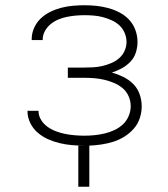

<svg xmlns="http://www.w3.org/2000/svg" viewBox="-20 -548 640 733"><path d="M279 165V8H301Q277 8 254 6Q231 4 208 -1.5Q185 -7 163.5 -16.5Q142 -26 124 -41.5Q106 -57 95.5 -78.5Q85 -100 85 -123V-125H127Q127 -106 137 -90Q147 -74 162 -63.5Q177 -53 194.5 -46.5Q212 -40 230 -36.5Q248 -33 266.5 -31.5Q285 -30 303 -30Q322 -30 341.5 -32Q361 -34 380 -38.5Q399 -43 417 -51.5Q435 -60 449 -73Q463 -86 471 -104.5Q479 -123 479 -143Q479 -162 471 -180.5Q463 -199 448 -211.5Q433 -224 415 -231.5Q397 -239 378 -243.5Q359 -248 339.5 -249.5Q320 -251 300 -251H239V-290H300Q318 -290 335.5 -291Q353 -292 370.5 -296Q388 -300 404.5 -307Q421 -314 434.5 -325.5Q448 -337 455.5 -353.5Q463 -370 463 -388Q463 -405 456 -422Q449 -439 436 -451Q423 -463 406.5 -470.5Q390 -478 373 -482.5Q356 -487 338.5 -488.5Q321 -490 303 -490Q286 -490 269 -488.5Q252 -487 235 -483.5Q218 -480 202.5 -473.5Q187 -467 173.5 -456Q160 -445 151.5 -429.5Q143 -414 143 -397V-395H101V-399Q101 -421 110.5 -442Q120 -463 136 -478Q152 -493 172.5 -503Q193 -513 214.5 -518.5Q236 -524 258.5 -526Q281 -528 303 -528Q326 -528 349 -525.5Q372 -523 394 -517Q416 -511 437 -500Q458 -489 473.5 -472Q489 -455 497 -433Q505 -411 505 -388Q505 -367 498.5 -347Q492 -327 477.5 -312Q463 -297 444.5 -287Q426 -277 407 -271Q429 -265 450.5 -254.5Q472 -244 488.5 -227.5Q505 -211 513 -188.5Q521 -166 521 -142Q521 -119 513.5 -96.5Q506 -74 490.5 -56.5Q475 -39 455 -26.5Q435 -14 413 -7Q391 0 367.5 3.5Q344 7 321 8V165Z"/></svg>

Font: Iosevka Extralight Extended
Style: Regular
Weight: 200
Width: 7
Monospace: yes
Designer: Belleve Invis
Foundry: Belleve Invis
Version: Version 32.5.0; ttfautohint (v1.8.4)